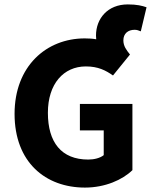

<svg xmlns="http://www.w3.org/2000/svg" viewBox="-20 -838 684 870"><path d="M365 12C456 12 535 -23 580 -67V-367H342V-247H450V-135C434 -122 407 -115 380 -115C258 -115 197 -193 197 -327C197 -458 268 -537 369 -537C425 -537 459 -519 492 -496L569 -591C553 -611 539 -629 539 -655C539 -686 560 -703 590 -703C601 -703 608 -700 618 -696L644 -805C624 -812 600 -818 559 -818C468 -818 415 -754 415 -677C415 -671 416 -666 416 -660C400 -663 382 -664 364 -664C190 -664 46 -538 46 -322C46 -103 186 12 365 12Z"/></svg>

Font: Giro Sans Regular
Style: Bold
Weight: 700
Designer: Paul D. Hunt
Foundry: Adobe Systems Incorporated
Version: Version 1.000;PS 1.0;hotconv 1.0.88;makeotf.lib2.5.647800